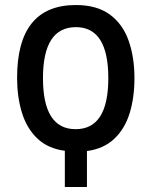

<svg xmlns="http://www.w3.org/2000/svg" viewBox="-20 -744 603 764"><path d="M238 0V-144Q170 -153 128 -193.5Q86 -234 67 -296.5Q48 -359 48 -434Q48 -724 282 -724Q365 -724 416.5 -686.5Q468 -649 491.5 -583Q515 -517 515 -433Q515 -356 496 -294Q477 -232 435 -192Q393 -152 326 -143V0ZM281 -230Q411 -230 411 -433Q411 -636 282 -636Q151 -636 151 -433Q151 -230 281 -230Z"/></svg>

Font: Noto Sans ExtraCondensed Medium
Style: Regular
Weight: 500
Width: 2
Designer: Monotype Design Team
Foundry: Monotype Imaging Inc.
Version: Version 2.013; ttfautohint (v1.8.4.7-5d5b)